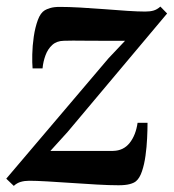

<svg xmlns="http://www.w3.org/2000/svg" viewBox="-32 -566 541 598"><path d="M357.5 -439Q344.5 -439 324.5 -439Q304.5 -439 281.5 -439Q258.5 -439 236.2 -439.2Q214 -439.5 195.5 -439.5Q177 -439.5 166.5 -439Q144.5 -438.5 130.8 -426Q117 -413.5 109.8 -394Q102.5 -374.5 100.5 -353H69.5Q68 -369.5 68.5 -396.2Q69 -423 73.2 -452Q77.5 -481 85.8 -503.5Q94 -526 107.5 -534Q113 -537.5 124.5 -541Q136 -544.5 154 -544.5Q181.5 -544.5 218 -542.5Q254.5 -540.5 292.5 -537.5Q330.5 -534.5 364.5 -532.2Q398.5 -530 420.5 -530Q435.5 -530 446.5 -533.2Q457.5 -536.5 467.5 -545.5L488.5 -524L178.5 -155L125 -96Q144.5 -96 170.5 -96Q196.5 -96 224.2 -96Q252 -96 277 -96Q302 -96 320 -96Q352.5 -96.5 371.8 -120.8Q391 -145 396.5 -183.5H427.5Q427.5 -162.5 426.2 -135.5Q425 -108.5 421.2 -81.2Q417.5 -54 410.2 -32.5Q403 -11 391.5 -1.5Q385 4 371.8 7.5Q358.5 11 337 11Q308.5 11 269.8 8.8Q231 6.5 190.5 3.8Q150 1 115 -1Q80 -3 58.5 -3Q44.5 -3 32.5 0.5Q20.5 4 11 13L-12.5 -9.5L306 -384.5Z"/></svg>

Font: Merriweather 72pt SemiBold
Style: Italic
Weight: 600
Italic angle: -7.8°
Version: Version 2.101